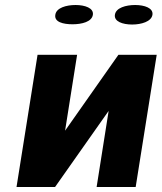

<svg xmlns="http://www.w3.org/2000/svg" viewBox="-20 -747 646 767"><path d="M46 0H200L414 -304L366 0H522L606 -528H453L240 -225L288 -528H130ZM201 -688C196 -659 232 -650 270 -650C307 -650 347 -660 351 -688C355 -715 319 -727 282 -727C245 -727 205 -716 201 -688ZM439 -688C435 -661 470 -649 508 -649C545 -649 585 -661 589 -688C593 -715 557 -727 520 -727C483 -727 443 -716 439 -688Z"/></svg>

Font: Aerodynamic
Style: BdObl
Weight: 500
Designer: Google
Version: Version 2.000980; 2014